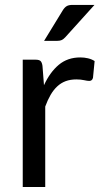

<svg xmlns="http://www.w3.org/2000/svg" viewBox="-20 -744 404 764"><path d="M155 -405Q179 -457 214 -486.2Q249 -515.5 299.5 -515.5Q315.5 -515.5 330.2 -512Q345 -508.5 356.5 -501L350 -434.5Q347 -422 335 -422Q328 -422 314.5 -425Q301 -428 284 -428Q260 -428 241.2 -421Q222.5 -414 207.8 -400.2Q193 -386.5 181.2 -366.2Q169.5 -346 160 -320V0H70.5V-506.5H121.5Q136 -506.5 141.5 -501Q147 -495.5 149 -482ZM356 -724.5 239.5 -595.5Q232.5 -588 225.8 -584.8Q219 -581.5 208.5 -581.5H155.5L229.5 -702.5Q236.5 -714 244.8 -719.2Q253 -724.5 269 -724.5Z"/></svg>

Font: Lato 2
Style: Regular
Weight: 400
Designer: Lukasz Dziedzic with Adam Twardoch and Botio Nikoltchev
Foundry: tyPoland Lukasz Dziedzic
Version: Version 2.015; 2015-08-06; http://www.latofonts.com/